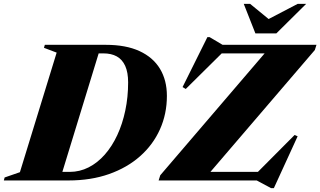

<svg xmlns="http://www.w3.org/2000/svg" viewBox="-71 -938 1665 998"><path d="M291 -44.5Q343.5 -44.5 390 -68.2Q436.5 -92 474 -134.8Q511.5 -177.5 538.5 -235.5Q565.5 -293.5 580.2 -363.2Q595 -433 595 -509.5Q595 -562 579.8 -595.5Q564.5 -629 536 -644.8Q507.5 -660.5 467 -660.5H365L339.5 -705H479Q583.5 -705 654 -672.5Q724.5 -640 760.5 -580.5Q796.5 -521 796.5 -439.5Q796.5 -346 760.5 -265.8Q724.5 -185.5 657.2 -126Q590 -66.5 495.8 -33.2Q401.5 0 285.5 0H124L142.5 -44.5ZM223.5 -664.5 157.5 -689.5 162 -705H455.5L239.5 0H-51L-47 -15.5L32.5 -43ZM1574 -705 1565.5 -678 994 -11 878 -44.5H1269.5L1460.5 -236.5L1476 -229.5L1352.5 40H1338L1263.5 0H753.5L762 -27L1334.5 -695.5L1510.5 -660.5H1081.5L894.5 -475.5L878 -485.5L1007 -745H1018.5L1086 -705ZM1520.5 -918 1365.5 -764.5H1256.5L1196 -918H1229L1345 -823H1294.5L1476.5 -918Z"/></svg>

Font: Newsreader 60pt ExtraBold
Style: Italic
Weight: 800
Italic angle: -17°
Designer: Hugues Gentile
Foundry: Production Type
Version: Version 1.003